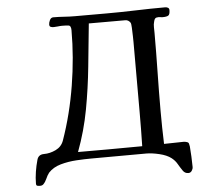

<svg xmlns="http://www.w3.org/2000/svg" viewBox="-57 -800 1114 980"><g transform="rotate(-5 500.0 -309.5)"><path d="M648 -574Q648 -582 647.5 -604Q647 -626 646 -647Q645 -668 642 -673Q632 -688 616 -688H429Q418 -579 407 -469Q396 -359 376 -251Q356 -143 317 -39H470Q514 -39 558 -39.5Q602 -40 646 -40Q647 -83 647.5 -126.5Q648 -170 648 -213ZM893 88Q893 98 886.5 107.5Q880 117 869 117Q851 117 841 102Q828 83 818 65.5Q808 48 790 34Q768 17 730 8Q692 -1 664 -1L380 0Q348 0 305.5 2.5Q263 5 224 16Q185 27 161 53Q151 66 144 82.5Q137 99 126 110Q120 116 109 116Q102 116 95.5 114.5Q89 113 89 103Q89 74 94 42.5Q99 11 107 -17Q114 -44 143 -44Q174 -44 204 -58.5Q234 -73 245 -104Q291 -234 314.5 -378.5Q338 -523 338 -661Q338 -685 324.5 -686.5Q311 -688 292 -688Q281 -688 270.5 -686.5Q260 -685 249 -685Q241 -685 234 -687.5Q227 -690 227 -700Q227 -710 233 -722.5Q239 -735 251 -735Q279 -735 306.5 -733Q334 -731 362 -731H524Q599 -731 674 -733.5Q749 -736 824 -736Q832 -736 838.5 -732.5Q845 -729 845 -720Q845 -698 836.5 -692.5Q828 -687 807 -687Q802 -687 796.5 -688Q791 -689 786 -689Q774 -689 769 -684Q764 -679 762 -668Q758 -655 758.5 -640Q759 -625 759 -611Q759 -511 757 -410.5Q755 -310 755 -210Q755 -126 758 -42Q784 -42 809.5 -43Q835 -44 860 -44Q861 -44 867.5 -43Q874 -42 875 -41Q883 -39 885 -32Q887 -25 888 -18Q890 8 891.5 35Q893 62 893 88Z"/></g></svg>

Font: Kaisei Decol Medium
Style: Regular
Weight: 500
Designer: Font-Kai, 金井和夫
Foundry: KAZUO KANAI
Version: Version 5.003